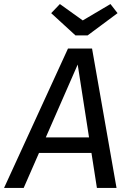

<svg xmlns="http://www.w3.org/2000/svg" viewBox="-52 -929 639 949"><path d="M284 -689H403L524 0H427L332 -610L65 0H-32ZM158 -250H400L412 -173H124ZM357 -828 494 -909 529 -864 381 -754H321L201 -864L244 -909Z"/></svg>

Font: Fira Sans Variable
Style: Italic
Weight: 397
Italic angle: -8°
Designer: Carrois Corporate & Edenspiekermann AG
Foundry: Carrois Corporate GbR & Edenspiekermann AG
Version: Version 4.202